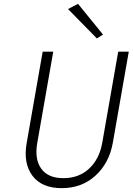

<svg xmlns="http://www.w3.org/2000/svg" viewBox="-20 -969 690 999"><path d="M202 -700H257L174 -226Q159 -141 194.5 -91.5Q230 -42 310 -42Q390 -42 443.5 -91.5Q497 -141 512 -226L595 -700H650L567 -226Q548 -120 476.5 -55Q405 10 301 10Q197 10 148.5 -55Q100 -120 119 -226ZM334 -922 386 -949 516 -789 484 -769Z"/></svg>

Font: Renner* Light
Style: Light Italic
Weight: 300
Italic angle: -10°
Version: Version 003.000 ; ttfautohint (v0.97) -l 8 -r 50 -G 200 -x 1